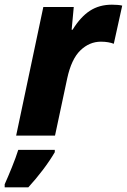

<svg xmlns="http://www.w3.org/2000/svg" viewBox="-54 -579 542 820"><path d="M15 0 131 -549H261L252 -452H256Q290 -507 330 -533Q370 -559 424 -559Q436 -559 448.5 -558Q461 -557 468 -555L432 -392Q422 -396 408 -398.5Q394 -401 377 -401Q328 -401 289.5 -364Q251 -327 233 -244L181 0ZM-34 208Q-20 177 -3 135Q14 93 24 61H180V71Q159 107 129.5 146Q100 185 67 221H-34Z"/></svg>

Font: Noto Sans ExtraBold
Style: Italic
Weight: 800
Italic angle: -12°
Designer: Monotype Design Team
Foundry: Monotype Imaging Inc.
Version: Version 2.013; ttfautohint (v1.8.4.7-5d5b)